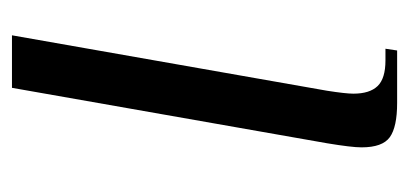

<svg xmlns="http://www.w3.org/2000/svg" viewBox="-206 -494 700 329"><g transform="rotate(-90 144.5 -330.0)"><path d="M56 -61Q56 -78 63 -120L158 -660H248L153 -120Q148 -88 148 -75Q148 -47 161 -33.5Q174 -20 205 -20H225L222 0H132Q91 0 73.5 -12.5Q56 -25 56 -61Z"/></g></svg>

Font: Philosopher
Style: Italic
Weight: 400
Italic angle: -10°
Designer: Jovanny Lemonad
Foundry: Jovanny Lemonad
Version: Version 2.000